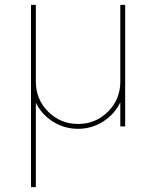

<svg xmlns="http://www.w3.org/2000/svg" viewBox="-20 -520 628 790"><path d="M475 -500H495V0H475V-98.8Q451.2 -50 404.4 -20Q357.5 10 301.2 10Q245 10 198.1 -19.4Q151.2 -48.8 127.5 -97.5V250H107.5V-500H127.5V-183.8Q127.5 -111.2 178.1 -60.6Q228.8 -10 301.2 -10Q373.8 -10 424.4 -60.6Q475 -111.2 475 -183.8Z"/></svg>

Font: Now Thin
Style: Regular
Weight: 250
Designer: Alfredo Marco Pradil
Foundry: Alfredo Marco Pradil
Version: Version 1.002;PS 001.002;hotconv 1.0.88;makeotf.lib2.5.64775